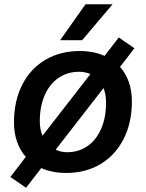

<svg xmlns="http://www.w3.org/2000/svg" viewBox="-20 -805 690 907"><path d="M29 31 102 -64Q75 -94 60.5 -135.5Q46 -177 46 -227Q46 -328 85 -404.5Q124 -481 194.5 -522.5Q265 -564 357 -564Q422 -564 474 -541L541 -628L615 -577L547 -489Q603 -425 603 -326Q603 -225 564 -148.5Q525 -72 455 -30Q385 12 293 12Q227 12 175 -11L103 82ZM181 -164 407 -455Q382 -466 354 -466Q299 -466 256.5 -437Q214 -408 191 -355Q168 -302 168 -232Q168 -193 181 -164ZM297 -86Q352 -86 393.5 -115Q435 -144 458 -197Q481 -250 481 -320Q481 -359 469 -389L243 -98Q267 -86 297 -86ZM384 -785H512L368 -615H264Z"/></svg>

Font: Azeret Mono Medium
Style: Italic
Weight: 500
Italic angle: -12°
Designer: Martin Vácha
Foundry: Displaay
Version: Version 1.000; Glyphs 3.0.3, build 3074